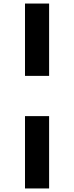

<svg xmlns="http://www.w3.org/2000/svg" viewBox="-20 -827 418 1083"><path d="M121 -807H257V-399H121ZM121 -172H257V236H121Z"/></svg>

Font: MartelSansBold
Style: Bold
Weight: 700
Designer: Dan Reynolds and Mathieu Réguer
Foundry: Dan Reynolds and Mathieu Réguer
Version: Version 1.002; ttfautohint (v1.1) -l 5 -r 5 -G 72 -x 0 -D la